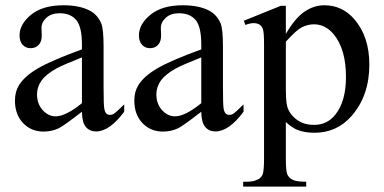

<svg xmlns="http://www.w3.org/2000/svg" viewBox="-20 -480 1428 714"><path d="M284.7 -64.5Q215.8 -11.2 198.2 -2.9Q171.9 9.3 142.1 9.3Q95.7 9.3 65.7 -22.5Q35.6 -54.2 35.6 -106Q35.6 -138.7 50.3 -162.6Q70.3 -195.8 119.9 -225.1Q169.4 -254.4 284.7 -296.4V-314Q284.7 -380.9 263.4 -405.8Q242.2 -430.7 201.7 -430.7Q170.9 -430.7 152.8 -414.1Q134.3 -397.5 134.3 -376L135.3 -347.7Q135.3 -325.2 123.8 -313Q112.3 -300.8 93.8 -300.8Q75.7 -300.8 64.2 -313.5Q52.7 -326.2 52.7 -348.1Q52.7 -390.1 95.7 -425.3Q138.7 -460.4 216.3 -460.4Q275.9 -460.4 314 -440.4Q342.8 -425.3 356.4 -393.1Q365.2 -372.1 365.2 -307.1V-155.3Q365.2 -91.3 367.7 -76.9Q370.1 -62.5 375.7 -57.6Q381.3 -52.7 388.7 -52.7Q396.5 -52.7 402.3 -56.2Q412.6 -62.5 441.9 -91.8V-64.5Q387.2 8.8 337.4 8.8Q313.5 8.8 299.3 -7.8Q285.2 -24.4 284.7 -64.5ZM284.7 -96.2V-266.6Q210.9 -237.3 189.5 -225.1Q150.9 -203.6 134.3 -180.2Q117.7 -156.7 117.7 -128.9Q117.7 -93.8 138.7 -70.6Q159.7 -47.4 187 -47.4Q224.1 -47.4 284.7 -96.2Z M728.5 -64.5Q659.7 -11.2 642.1 -2.9Q615.7 9.3 585.9 9.3Q539.6 9.3 509.5 -22.5Q479.5 -54.2 479.5 -106Q479.5 -138.7 494.1 -162.6Q514.2 -195.8 563.7 -225.1Q613.3 -254.4 728.5 -296.4V-314Q728.5 -380.9 707.3 -405.8Q686 -430.7 645.5 -430.7Q614.7 -430.7 596.7 -414.1Q578.1 -397.5 578.1 -376L579.1 -347.7Q579.1 -325.2 567.6 -313Q556.2 -300.8 537.6 -300.8Q519.5 -300.8 508.1 -313.5Q496.6 -326.2 496.6 -348.1Q496.6 -390.1 539.6 -425.3Q582.5 -460.4 660.2 -460.4Q719.7 -460.4 757.8 -440.4Q786.6 -425.3 800.3 -393.1Q809.1 -372.1 809.1 -307.1V-155.3Q809.1 -91.3 811.5 -76.9Q814 -62.5 819.6 -57.6Q825.2 -52.7 832.5 -52.7Q840.3 -52.7 846.2 -56.2Q856.4 -62.5 885.7 -91.8V-64.5Q831.1 8.8 781.2 8.8Q757.3 8.8 743.2 -7.8Q729 -24.4 728.5 -64.5ZM728.5 -96.2V-266.6Q654.8 -237.3 633.3 -225.1Q594.7 -203.6 578.1 -180.2Q561.5 -156.7 561.5 -128.9Q561.5 -93.8 582.5 -70.6Q603.5 -47.4 630.9 -47.4Q668 -47.4 728.5 -96.2Z M886.7 -402.8 1024.4 -458.5H1043V-354Q1077.6 -413.1 1112.5 -436.8Q1147.5 -460.4 1186 -460.4Q1253.4 -460.4 1298.3 -407.7Q1353.5 -343.3 1353.5 -239.7Q1353.5 -124 1287.1 -48.3Q1232.4 13.7 1149.4 13.7Q1113.3 13.7 1086.9 3.4Q1067.4 -3.9 1043 -25.9V110.4Q1043 156.2 1048.6 168.7Q1054.2 181.2 1068.1 188.5Q1082 195.8 1118.7 195.8V213.9H884.3V195.8H896.5Q923.3 196.3 942.4 185.5Q951.7 180.2 956.8 168.2Q961.9 156.2 961.9 107.4V-315.4Q961.9 -358.9 958 -370.6Q954.1 -382.3 945.6 -388.2Q937 -394 922.4 -394Q910.6 -394 892.6 -387.2ZM1043 -325.2V-158.2Q1043 -104 1047.4 -86.9Q1054.2 -58.6 1080.8 -37.1Q1107.4 -15.6 1147.9 -15.6Q1196.8 -15.6 1227.1 -53.7Q1266.6 -103.5 1266.6 -193.8Q1266.6 -296.4 1221.7 -351.6Q1190.4 -389.6 1147.5 -389.6Q1124 -389.6 1101.1 -377.9Q1083.5 -369.1 1043 -325.2Z"/></svg>

Font: Jameel Khushkhati
Style: Regular
Weight: 400
Version: Version 3.5